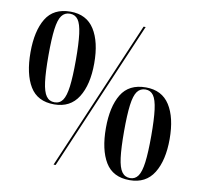

<svg xmlns="http://www.w3.org/2000/svg" viewBox="-81 -809 943 905"><g transform="rotate(10 390.5 -357.0)"><path d="M184 -280Q104 -280 68 -339.5Q32 -399 32 -503Q32 -605 68 -664.5Q104 -724 185 -724Q262 -724 299.5 -665Q337 -606 337 -503Q337 -401 299 -340.5Q261 -280 184 -280ZM231 0 536 -714H546L241 0ZM184 -290Q209 -290 223 -310Q237 -330 243 -376.5Q249 -423 249 -503Q249 -582 243 -628.5Q237 -675 223 -694.5Q209 -714 184 -714Q159 -714 144.5 -694.5Q130 -675 124 -628.5Q118 -582 118 -503Q118 -423 124 -376.5Q130 -330 144.5 -310Q159 -290 184 -290ZM596 10Q516 10 480 -49.5Q444 -109 444 -213Q444 -315 480 -374.5Q516 -434 597 -434Q674 -434 711.5 -375Q749 -316 749 -213Q749 -111 711.5 -50.5Q674 10 596 10ZM597 0Q621 0 635 -20Q649 -40 655 -86.5Q661 -133 661 -213Q661 -292 655 -338.5Q649 -385 635 -404.5Q621 -424 597 -424Q572 -424 557.5 -404.5Q543 -385 537 -338.5Q531 -292 531 -213Q531 -133 537 -86.5Q543 -40 557.5 -20Q572 0 597 0Z"/></g></svg>

Font: Noto Serif Display Condensed SemiBold
Style: Regular
Weight: 600
Width: 3
Designer: Monotype Design Team
Foundry: Monotype Imaging Inc.
Version: Version 2.009